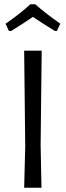

<svg xmlns="http://www.w3.org/2000/svg" viewBox="-20 -878 308 898"><path d="M122 -858C89.3 -828 50.7 -797.7 6 -767L22 -733H32C74 -759 108 -781 134 -799C165.3 -777.7 199.7 -755.7 237 -733H246L262 -767C214 -801 175 -831.3 145 -858ZM174 0 170 -200 175 -641H93L98 -193L93 0Z"/></svg>

Font: Alegreya Sans
Style: Regular
Weight: 400
Designer: Juan Pablo del Peral
Foundry: Huerta Tipografica
Version: Version 1.000;PS 001.000;hotconv 1.0.70;makeotf.lib2.5.58329